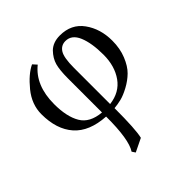

<svg xmlns="http://www.w3.org/2000/svg" viewBox="-181 -576 952 952"><g transform="rotate(-45 294.5 -100.5)"><path d="M465.8 -217.8Q465.8 -299.8 444.8 -349.9Q423.8 -399.9 379.9 -399.9Q349.1 -399.9 332.5 -373.5Q315.9 -347.2 315.9 -275.9V-22Q389.2 -30.8 427.5 -84.7Q465.8 -138.7 465.8 -217.8ZM316.9 7.8Q316.9 157.7 305.2 204.1L235.8 237.8L224.1 220.2Q258.3 168.5 257.8 7.8Q147 1 93 -60.1Q39.1 -121.1 39.1 -227.1Q39.1 -295.9 86.9 -354.5Q134.8 -413.1 181.2 -435.1L200.2 -414.1Q119.1 -349.1 119.1 -217.8Q119.1 -129.9 149.2 -78.9Q179.2 -27.8 257.8 -21V-259.8Q257.8 -317.9 266.8 -350.3Q275.9 -382.8 303.2 -411.1Q332 -439 379.9 -439Q460 -439 502.9 -379.4Q545.9 -319.8 545.9 -236.8Q545.9 -181.6 527.8 -137.2Q509.8 -92.8 484.4 -67.9Q459 -43 425.5 -24.9Q392.1 -6.8 366.5 -0.5Q340.8 5.9 316.9 7.8Z"/></g></svg>

Font: Linux Libertine O
Style: Regular
Weight: 400
Designer: Philipp H. Poll
Foundry: Philipp H. Poll
Version: Version 5.3.0